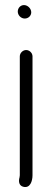

<svg xmlns="http://www.w3.org/2000/svg" viewBox="-20 -684 198 756"><path d="M58 -462V6C58 8.7 57.7 11.3 57 14C51.9 31.7 55.5 47.4 72 51.5C98.8 58.2 108 29 108 6V-462C108 -475.2 96.2 -487 83 -487C69.8 -487 58 -475.2 58 -462ZM50 -638.5C50 -623.8 62.7 -611 77.5 -611C91.4 -611 103 -621.6 103 -635.5C103 -650.6 88.8 -664 74.5 -664C60.6 -664 50 -652.4 50 -638.5Z"/></svg>

Font: HoneyBee
Style: Book
Weight: 300
Foundry: Cannot Into Space Fonts
Version: Version 0.89